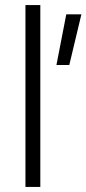

<svg xmlns="http://www.w3.org/2000/svg" viewBox="-20 -742 343 762"><path d="M243 -685H303L255 -484H204ZM81 0V-722H140V0Z"/></svg>

Font: Titillium Web[RUS by Daymarius]
Style: Regular
Weight: 300
Designer: Cyrillization by Daymarius
Foundry: Cyrillization by Daymarius
Version: Version 1.002 September 12, 2018